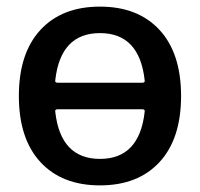

<svg xmlns="http://www.w3.org/2000/svg" viewBox="-20 -550 604 580"><path d="M155 -220Q145 -220 147 -212Q163 -70 282 -70Q401 -70 417 -212Q419 -220 409 -220ZM147 -308Q145 -300 155 -300H409Q419 -300 417 -308Q401 -450 282 -450Q163 -450 147 -308ZM462 -60.5Q397 10 282 10Q167 10 102 -60.5Q37 -131 37 -260Q37 -389 102 -459.5Q167 -530 282 -530Q397 -530 462 -459.5Q527 -389 527 -260Q527 -131 462 -60.5Z"/></svg>

Font: Rounded Mplus 1c Medium
Style: Regular
Weight: 500
Version: Version 1.059.20150529